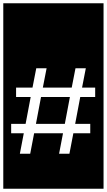

<svg xmlns="http://www.w3.org/2000/svg" viewBox="-32 -937 651 1170"><path d="M-12 -917H599V213H-12ZM518 -182H426L457 -346H548V-403H468L491 -521H428L405 -403H229L252 -521H189L166 -403H66V-346H155L124 -182H36V-125H113L89 0H152L176 -125H352L328 0H391L415 -125H518ZM218 -346H394L363 -182H187Z"/></svg>

Font: Zilla Slab Highlight Regular
Style: Regular
Weight: 400
Designer: Typotheque Type Foundry
Foundry: Typotheque type foundry
Version: Version 1.1; 2017; ttfautohint (v1.6)